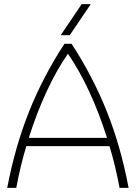

<svg xmlns="http://www.w3.org/2000/svg" viewBox="-20 -913 660 933"><path d="M512 -203H108Q80 -112 59 0H15Q53 -199 120.5 -369Q188 -539 293 -700H328Q432 -540 499.5 -370.5Q567 -201 605 0H561Q540 -112 512 -203ZM500 -243Q463 -361 414.5 -466Q366 -571 310 -652Q254 -571 205.5 -466Q157 -361 120 -243ZM377 -893H421L319 -742H275Z"/></svg>

Font: Krub ExtraLight
Style: Regular
Weight: 275
Designer: Ekaluck Peanpanawate
Foundry: Cadson Demak Co.,Ltd.
Version: Version 1.000; ttfautohint (v1.6)